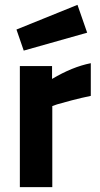

<svg xmlns="http://www.w3.org/2000/svg" viewBox="-20 -773 412 793"><path d="M62 0V-500H195V-447Q279 -497 355 -512V-377Q316 -369 276 -358.5Q236 -348 216 -342L196 -335V0ZM48 -651 300 -753 340 -638 78 -564Z"/></svg>

Font: TitilliumText
Style: ExtraBold
Weight: 800
Designer: Accademia di Belle Arti di Urbino and others
Foundry: Accademia di Belle Arti di Urbino and others.
Version: Version 60.001